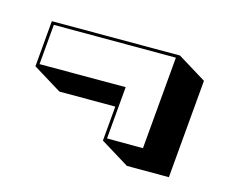

<svg xmlns="http://www.w3.org/2000/svg" viewBox="-75 -542 728 616"><g transform="rotate(20 289.0 -233.5)"><path d="M306 -88V-204L121 -188L21 -238V-392L445 -429L545 -379V-50L406 -38ZM31 -383V-249L316 -274V-99L435 -109V-418Z"/></g></svg>

Font: Rampart One
Style: Regular
Weight: 400
Designer: Fontworks Inc.
Foundry: Fontworks Inc.
Version: Version 1.100